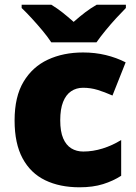

<svg xmlns="http://www.w3.org/2000/svg" viewBox="-20 -786 579 816"><path d="M318 10Q234 10 172 -20Q110 -50 76 -113Q42 -176 42 -274Q42 -375 80 -438.5Q118 -502 183.5 -532.5Q249 -563 333 -563Q384 -563 429.5 -552Q475 -541 514 -521L458 -380Q424 -395 394.5 -404Q365 -413 333 -413Q304 -413 282 -398Q260 -383 248 -352.5Q236 -322 236 -275Q236 -227 248.5 -198Q261 -169 283 -155.5Q305 -142 334 -142Q375 -142 416.5 -155Q458 -168 495 -191V-39Q461 -17 418 -3.5Q375 10 318 10ZM198 -606Q183 -629 160.5 -656Q138 -683 114.5 -708.5Q91 -734 72 -752V-766H198Q224 -750 245.5 -733Q267 -716 293 -693Q319 -716 342 -733.5Q365 -751 391 -766H515V-752Q498 -735 474.5 -709.5Q451 -684 428.5 -656.5Q406 -629 390 -606Z"/></svg>

Font: Noto Sans Hebrew Black
Style: Regular
Weight: 900
Designer: Monotype Design Team
Foundry: Monotype Imaging Inc.
Version: Version 2.003